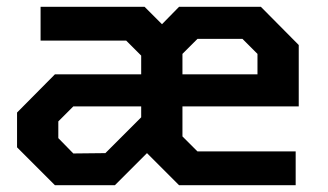

<svg xmlns="http://www.w3.org/2000/svg" viewBox="-20 -543 961 563"><path d="M141 0 30 -111V-213L141 -325H394V-380L350 -424H99V-523H404L455 -472L505 -523H745L856 -411V-231H515V-143L559 -99H847V0H505L411 -94L317 0ZM515 -325H735V-385L691 -429H559L515 -385ZM195 -93 289 -94 394 -199V-231H195L151 -187V-138Z"/></svg>

Font: Tomorrow Medium
Style: Regular
Weight: 500
Designer: Tony de Marco, Monica Rizzolli
Foundry: Just in Type
Version: Version 2.002